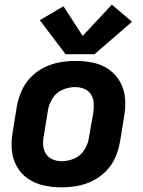

<svg xmlns="http://www.w3.org/2000/svg" viewBox="-20 -801 616 829"><path d="M245 8Q278 8 312.5 2Q347 -4 379.5 -20Q412 -36 438 -62.5Q464 -89 478 -121.5Q492 -154 498 -188L516 -298Q523 -337 520 -375.5Q517 -414 499 -446.5Q481 -479 451 -500.5Q421 -522 383 -530Q345 -538 306 -538Q273 -538 238.5 -532Q204 -526 171.5 -510Q139 -494 113.5 -468Q88 -442 73.5 -409Q59 -376 53 -343L35 -233Q28 -193 31 -154.5Q34 -116 52 -83.5Q70 -51 100 -30Q130 -9 168 -0.5Q206 8 245 8ZM247 -105Q226 -105 207.5 -112.5Q189 -120 178.5 -136.5Q168 -153 166.5 -173.5Q165 -194 169 -214L187 -324Q191 -351 207 -376.5Q223 -402 250 -413.5Q277 -425 304 -425Q325 -425 343.5 -417.5Q362 -410 372.5 -393.5Q383 -377 384.5 -357Q386 -337 383 -316L364 -206Q360 -179 344 -153.5Q328 -128 301 -116.5Q274 -105 247 -105ZM388 -567 550 -707 463 -781 337 -646 254 -774 152 -714 263 -567Z"/></svg>

Font: Iosevka Sparkle XBdObl
Style: Regular
Weight: 800
Italic angle: -9°
Designer: Belleve Invis
Foundry: Belleve Invis
Version: Version 4.5.0; ttfautohint (v1.8.3)